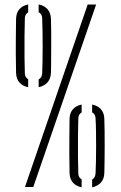

<svg xmlns="http://www.w3.org/2000/svg" viewBox="-20 -820 529 842"><path d="M89.5 0 364.5 -800H401.5L126 0ZM384 1.5V-32.5Q398 -40.5 399 -59.5Q400 -80 400.8 -111.2Q401.5 -142.5 401.5 -177.5Q401.5 -212.5 401 -245.2Q400.5 -278 399 -301.5Q398.5 -319 384 -327.5V-361.5Q409.5 -356.5 423.2 -340.2Q437 -324 437.5 -299Q438.5 -277 438.8 -243.5Q439 -210 439 -174Q439 -138 438.5 -107.8Q438 -77.5 437.5 -62Q437 -36 423 -20Q409 -4 384 1.5ZM338 1.5Q313.5 -3.5 299.8 -19.2Q286 -35 285 -61Q284 -112 284 -148.2Q284 -184.5 284.2 -219.2Q284.5 -254 285 -299Q286 -325.5 299.8 -341Q313.5 -356.5 338 -361.5V-327Q324.5 -319 323.5 -302.5Q322.5 -268.5 322 -221.8Q321.5 -175 322 -130.2Q322.5 -85.5 323.5 -57Q324.5 -41.5 338 -33.5ZM149.5 -437.5V-471.5Q164 -479.5 165 -498.5Q166 -519 166.5 -550.2Q167 -581.5 167 -616.5Q167 -651.5 166.5 -684.2Q166 -717 165 -740.5Q164.5 -758 149.5 -766.5V-800.5Q175 -795.5 188.8 -779.2Q202.5 -763 203.5 -738Q204.5 -716 204.5 -682.5Q204.5 -649 204.5 -613Q204.5 -577 204.2 -546.8Q204 -516.5 203.5 -501Q202.5 -475 188.5 -459Q174.5 -443 149.5 -437.5ZM103.5 -437.5Q79 -442.5 65.2 -458.2Q51.5 -474 50.5 -500Q49.5 -551 49.2 -587.2Q49 -623.5 49.5 -658.2Q50 -693 50.5 -738Q51.5 -764.5 65.2 -780Q79 -795.5 103.5 -800.5V-766Q90 -758 89 -741.5Q88 -707.5 87.5 -660.8Q87 -614 87.5 -569.2Q88 -524.5 89 -496Q90 -480.5 103.5 -472.5Z"/></svg>

Font: Big Shoulders Stencil Text ExtraLight
Style: Regular
Weight: 250
Version: Version 2.001